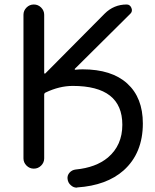

<svg xmlns="http://www.w3.org/2000/svg" viewBox="-20 -775 693 859"><path d="M349.6 -464.8Q479.5 -464.8 549.3 -401.4Q619.1 -337.9 619.1 -222.7Q619.1 -89.8 533.2 -12.7Q457 54.7 326.2 63.5Q324.2 64.5 323.2 64.5Q308.6 64.5 296.9 53.7Q284.2 43 282.2 25.4Q280.3 9.8 291 -2.4Q301.8 -14.6 318.4 -16.6Q409.2 -25.4 462.9 -70.3Q527.3 -125 527.3 -216.8Q527.3 -390.6 305.7 -390.6Q246.1 -390.6 184.6 -361.3Q177.7 -358.4 177.7 -351.6V-66.4Q177.7 -47.9 164.1 -34.2Q150.4 -20.5 131.3 -20.5Q112.3 -20.5 98.6 -34.2Q85 -47.9 85 -66.4V-709Q85 -727.5 98.6 -741.2Q112.3 -754.9 131.3 -754.9Q150.4 -754.9 164.1 -741.2Q177.7 -727.5 177.7 -709V-449.2Q177.7 -446.3 179.7 -445.8Q181.6 -445.3 182.6 -446.3L448.2 -713.9Q489.3 -754.9 546.9 -754.9Q561.5 -754.9 567.9 -739.7Q574.2 -724.6 563.5 -713.9L314.5 -466.8Q313.5 -465.8 314.5 -464.4Q315.4 -462.9 316.4 -462.9Q333 -464.8 349.6 -464.8Z"/></svg>

Font: Gen Jyuu Gothic Regular
Style: Regular
Weight: 400
Designer: [Source Han Sans]
Ryoko NISHIZUKA  (kana & ideographs); Paul D. Hunt (Latin, Greek & Cyrillic); Wenlong ZHANG  (bopomofo
Version: Version 1.002.20150607